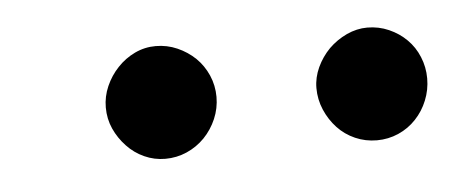

<svg xmlns="http://www.w3.org/2000/svg" viewBox="-26 -735 445 188"><g transform="rotate(-5 196.5 -640.5)"><path d="M186 -641.1Q186 -629.9 181.6 -619.6Q177.2 -609.4 169.7 -601.6Q162.1 -593.8 152.1 -589.4Q142.1 -585 130.9 -585Q120.1 -585 110.4 -589.4Q100.6 -593.8 93.3 -601.6Q85.9 -609.4 81.5 -619.1Q77.1 -628.9 77.1 -640.1Q77.1 -650.9 81.5 -660.9Q85.9 -670.9 93.3 -678.7Q100.6 -686.5 110.4 -691.2Q120.1 -695.8 130.9 -695.8Q142.1 -695.8 152.1 -691.4Q162.1 -687 169.7 -679.7Q177.2 -672.4 181.6 -662.4Q186 -652.3 186 -641.1ZM393.1 -641.1Q393.1 -629.9 388.9 -619.6Q384.8 -609.4 377.4 -601.6Q370.1 -593.8 360.1 -589.4Q350.1 -585 338.9 -585Q327.6 -585 317.6 -589.4Q307.6 -593.8 300.3 -601.6Q293 -609.4 288.6 -619.6Q284.2 -629.9 284.2 -641.1Q284.2 -651.4 288.8 -661.4Q293.5 -671.4 301 -679Q308.6 -686.5 318.6 -691.2Q328.6 -695.8 338.9 -695.8Q350.1 -695.8 360.1 -691.4Q370.1 -687 377.4 -679.7Q384.8 -672.4 388.9 -662.4Q393.1 -652.3 393.1 -641.1Z"/></g></svg>

Font: Charis SIL
Style: Italic
Weight: 400
Italic angle: -11°
Foundry: SIL International
Version: Version 4.112